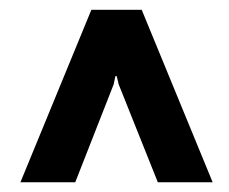

<svg xmlns="http://www.w3.org/2000/svg" viewBox="-20 -731 472 395"><path d="M213.9 -557.6 134.8 -356H22L168 -710.9H271.5L417.5 -356H304.7L224.1 -557.6L220.2 -574.2H217.3Z"/></svg>

Font: Hanuman
Style: Bold
Weight: 700
Designer: Danh Hong
Version: Version 8.002; ttfautohint (v1.8.3)